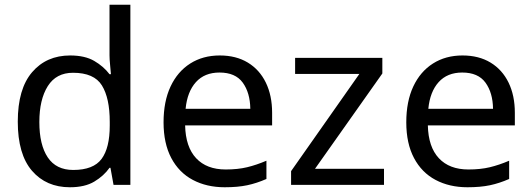

<svg xmlns="http://www.w3.org/2000/svg" viewBox="-20 -780 2243 810"><path d="M275 10Q175 10 115 -59.5Q55 -129 55 -267Q55 -405 115.5 -475.5Q176 -546 276 -546Q338 -546 377.5 -523Q417 -500 442 -467H448Q447 -480 444.5 -505.5Q442 -531 442 -546V-760H530V0H459L446 -72H442Q418 -38 378 -14Q338 10 275 10ZM289 -63Q374 -63 408.5 -109.5Q443 -156 443 -250V-266Q443 -366 410 -419.5Q377 -473 288 -473Q217 -473 181.5 -416.5Q146 -360 146 -265Q146 -169 181.5 -116Q217 -63 289 -63Z M907 -546Q976 -546 1025.5 -516Q1075 -486 1101.5 -431.5Q1128 -377 1128 -304V-251H761Q763 -160 807.5 -112.5Q852 -65 932 -65Q983 -65 1022.5 -74.5Q1062 -84 1104 -102V-25Q1063 -7 1023 1.5Q983 10 928 10Q852 10 793.5 -21Q735 -52 702.5 -113.5Q670 -175 670 -264Q670 -352 699.5 -415Q729 -478 782.5 -512Q836 -546 907 -546ZM906 -474Q843 -474 806.5 -433.5Q770 -393 763 -321H1036Q1035 -389 1004 -431.5Q973 -474 906 -474Z M1600 0H1208V-58L1496 -468H1225V-536H1593V-470L1309 -68H1600Z M1931 -546Q2000 -546 2049.5 -516Q2099 -486 2125.5 -431.5Q2152 -377 2152 -304V-251H1785Q1787 -160 1831.5 -112.5Q1876 -65 1956 -65Q2007 -65 2046.5 -74.5Q2086 -84 2128 -102V-25Q2087 -7 2047 1.5Q2007 10 1952 10Q1876 10 1817.5 -21Q1759 -52 1726.5 -113.5Q1694 -175 1694 -264Q1694 -352 1723.5 -415Q1753 -478 1806.5 -512Q1860 -546 1931 -546ZM1930 -474Q1867 -474 1830.5 -433.5Q1794 -393 1787 -321H2060Q2059 -389 2028 -431.5Q1997 -474 1930 -474Z"/></svg>

Font: Noto Sans Gunjala Gondi Semibold
Style: Regular
Weight: 600
Designer: Ek Type
Foundry: Ek Type
Version: Version 1.004; ttfautohint (v1.8.4.7-5d5b)